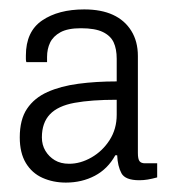

<svg xmlns="http://www.w3.org/2000/svg" viewBox="-20 -718 378 408"><path d="M120 -330Q93 -330 70.5 -340Q48 -350 35 -371.5Q22 -393 22 -426Q22 -464 37.5 -487Q53 -510 81 -522.5Q109 -535 146.5 -540Q184 -545 228 -545V-593Q228 -614 221.5 -628Q215 -642 198.5 -650Q182 -658 152 -658Q124 -658 108.5 -649.5Q93 -641 86.5 -627.5Q80 -614 80 -597V-586H36Q35 -589 35 -592.5Q35 -596 35 -600Q35 -651 69.5 -674.5Q104 -698 159 -698Q195 -698 220 -686.5Q245 -675 259 -652.5Q273 -630 273 -599V-393Q273 -380 276.5 -375.5Q280 -371 288 -371H314V-341Q303 -338 294 -336.5Q285 -335 276 -335Q246 -335 238 -350Q230 -365 229 -388H225Q209 -359 181.5 -344.5Q154 -330 120 -330ZM127 -370Q151 -370 174.5 -383.5Q198 -397 213 -420.5Q228 -444 228 -474V-506Q174 -506 138.5 -499.5Q103 -493 86 -475Q69 -457 69 -426Q69 -410 76.5 -397.5Q84 -385 96.5 -377.5Q109 -370 127 -370Z"/></svg>

Font: Archivo SemiCondensed ExtraLight
Style: Regular
Weight: 250
Width: 4
Designer: Hector Gatti
Foundry: Omnibus-Type
Version: Version 2.001